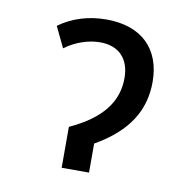

<svg xmlns="http://www.w3.org/2000/svg" viewBox="-66 -616 696 684"><g transform="rotate(10 281.5 -274.0)"><path d="M200 -148V0H299V-105C418 -173 466 -256 466 -357C466 -476 394 -548 266 -548C202 -548 143 -530 95 -495L131 -420C169 -448 215 -464 258 -464C325 -464 365 -424 365 -353C365 -268 315 -201 200 -148Z"/></g></svg>

Font: Noto Sans Mono SemiCondensed Medium
Style: Regular
Weight: 500
Width: 4
Designer: Monotype Design Team
Foundry: Monotype Imaging Inc.
Version: Version 2.014